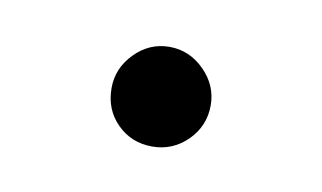

<svg xmlns="http://www.w3.org/2000/svg" viewBox="-30 -145 317 189"><g transform="rotate(10 128.5 -50.0)"><path d="M79.1 -49.8Q79.1 -69.8 93.8 -84.7Q108.4 -99.6 128.4 -99.6Q148.4 -99.6 163.3 -84.7Q178.2 -69.8 178.2 -49.8Q178.2 -29.3 163.6 -14.6Q148.9 0 128.4 0Q107.4 0 93.3 -14.2Q79.1 -28.3 79.1 -49.8Z"/></g></svg>

Font: Vazirmatn FD ExtraLight
Style: Regular
Weight: 200
Designer: Saber Rastikerdar
Foundry: Saber Rastikerdar
Version: Version 33.003